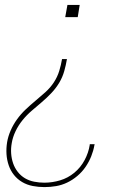

<svg xmlns="http://www.w3.org/2000/svg" viewBox="-20 -540 540 783"><path d="M246 -470 255 -520H305L297 -470ZM161 223Q137 223 113.5 218.5Q90 214 70.5 202.5Q51 191 37 173.5Q23 156 15.5 134Q8 112 6.5 88.5Q5 65 9 40Q13 16 23.5 -8Q34 -32 49.5 -53.5Q65 -75 84.5 -93.5Q104 -112 124.5 -129Q145 -146 165 -164Q185 -182 199.5 -204Q214 -226 221.5 -250.5Q229 -275 233 -299H253Q249 -275 242 -250Q235 -225 221.5 -202.5Q208 -180 189.5 -160.5Q171 -141 150.5 -123.5Q130 -106 109.5 -88.5Q89 -71 72 -50Q55 -29 43.5 -5Q32 19 28 43Q24 65 25.5 86Q27 107 33.5 126Q40 145 52.5 161Q65 177 82 187Q99 197 119.5 201Q140 205 161 205Q193 205 225 195.5Q257 186 283 164.5Q309 143 325 113Q341 83 346 51Q346 50 346 49.5Q346 49 346 48H366Q366 49 365.5 50Q365 51 365 52Q361 75 352 97.5Q343 120 329 140.5Q315 161 295.5 177.5Q276 194 254 204.5Q232 215 208.5 219Q185 223 161 223Z"/></svg>

Font: Iosevka SS04 Thin
Style: Italic
Weight: 100
Italic angle: -9°
Monospace: yes
Designer: Belleve Invis
Foundry: Belleve Invis
Version: Version 19.0.0; ttfautohint (v1.8.4)